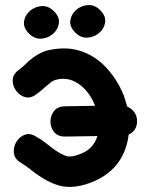

<svg xmlns="http://www.w3.org/2000/svg" viewBox="-20 -733 585 755"><path d="M210 -4Q273 14 354 -22Q470 -75 486 -204Q519 -219 519 -257Q519 -277 508 -292Q497 -307 480 -314Q474 -336 467 -357Q441 -421 397 -468Q353 -515 293.5 -533.5Q234 -552 160 -533Q127 -522 93 -493L72 -473Q61 -464 55 -459Q31 -442 30 -419Q29 -396 43 -376.5Q57 -357 79 -351Q101 -345 125 -364Q136 -371 151 -385L171 -402Q187 -416 196 -418Q243 -433 286.5 -405Q330 -377 354 -317Q345 -317 236 -315Q207 -315 192.5 -296.5Q178 -278 178.5 -254Q179 -230 194 -212.5Q209 -195 238 -196Q348 -198 363 -198Q348 -150 304 -131Q264 -113 242 -119Q222 -125 192 -146L162 -169Q142 -185 125 -194Q100 -211 78.5 -203.5Q57 -196 44.5 -175.5Q32 -155 34.5 -131.5Q37 -108 62 -93Q74 -86 90 -74L123 -49Q169 -16 210 -4ZM192 -689Q170 -711 143.5 -709Q117 -707 97.5 -690Q78 -673 74.5 -648.5Q71 -624 94 -601Q116 -579 142.5 -581Q169 -583 188.5 -600Q208 -617 211.5 -641.5Q215 -666 192 -689ZM374 -693Q352 -715 325.5 -713Q299 -711 279.5 -694Q260 -677 256.5 -652.5Q253 -628 276 -605Q298 -583 324.5 -585Q351 -587 370.5 -604Q390 -621 393.5 -645.5Q397 -670 374 -693Z"/></svg>

Font: Balsamiq Sans
Style: Bold
Weight: 700
Designer: Michael Angeles
Foundry: Balsamiq SRL
Version: Version 1.020; ttfautohint (v1.8.4.7-5d5b);gftools[0.9.26]